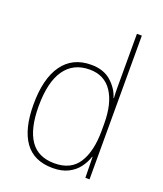

<svg xmlns="http://www.w3.org/2000/svg" viewBox="-141 -852 808 954"><g transform="rotate(20 262.5 -375.0)"><path d="M251 10Q151 10 102.5 -58Q54 -126 54 -255Q54 -392 106.5 -465Q159 -538 257 -538Q323 -538 363 -502.5Q403 -467 417 -420H419Q417 -448 417 -474Q417 -500 417 -526V-760H443V0H421L419 -110H417Q407 -79 386.5 -51.5Q366 -24 332.5 -7Q299 10 251 10ZM251 -15Q338 -15 377.5 -77Q417 -139 417 -248V-284Q417 -392 376.5 -452.5Q336 -513 258 -513Q172 -513 126.5 -448Q81 -383 81 -255Q81 -137 122.5 -76Q164 -15 251 -15Z"/></g></svg>

Font: Noto Sans Kannada SemiCondensed Thin
Style: Regular
Weight: 100
Width: 4
Designer: Jelle Bosma - Monotype Design Team
Foundry: Monotype Imaging Inc.
Version: Version 2.005; ttfautohint (v1.8.4.7-5d5b)